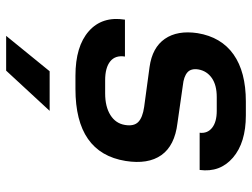

<svg xmlns="http://www.w3.org/2000/svg" viewBox="-120 -480 839 640"><g transform="rotate(90 300.0 -159.5)"><path d="M232 9Q134 9 83.5 -35.5Q33 -80 45 -156H168Q163 -124 184 -107Q205 -90 247 -90H291Q335 -90 363 -107.5Q391 -125 396 -156Q401 -186 386 -200.5Q371 -215 336 -220L203 -238Q138 -247 109 -289Q80 -331 90 -398Q103 -477 161 -518Q219 -559 318 -559H364Q455 -559 505 -516Q555 -473 546 -405H422Q425 -431 405.5 -446.5Q386 -462 349 -462H303Q263 -462 239.5 -445.5Q216 -429 211 -401Q207 -376 221 -364Q235 -352 264 -349L390 -331Q465 -322 496.5 -277.5Q528 -233 516 -158Q489 9 276 9ZM99 240 217 95H349L215 240Z"/></g></svg>

Font: JetBrains Mono NL
Style: Bold Italic
Weight: 700
Italic angle: -9°
Designer: Philipp Nurullin, Konstantin Bulenkov
Foundry: JetBrains
Version: Version 2.304; ttfautohint (v1.8.4.7-5d5b)